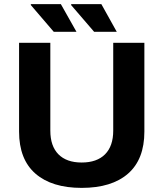

<svg xmlns="http://www.w3.org/2000/svg" viewBox="-20 -892 788 924"><path d="M433.1 -738.8 321.8 -868.2 323.2 -872.1H467.8L542 -738.8ZM238.8 -738.8 127.9 -868.2 128.9 -872.1H272.9L348.1 -738.8ZM373 12.2Q229.5 12.2 150.6 -56.4Q71.8 -125 71.8 -258.8V-686H222.2V-263.2Q222.2 -189 261.2 -149.4Q300.3 -109.9 373 -109.9Q446.3 -109.9 485.6 -149.4Q524.9 -189 524.9 -263.2V-686H674.8V-258.8Q674.8 -125 596.2 -56.4Q517.6 12.2 373 12.2Z"/></svg>

Font: Archivo
Style: Bold
Weight: 700
Designer: Hector Gatti
Foundry: Omnibus-Type
Version: Version 2.001